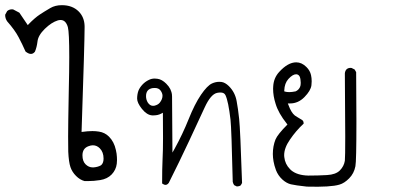

<svg xmlns="http://www.w3.org/2000/svg" viewBox="-23 -543 1543 746"><path d="M212.4 -465.3Q222.7 -465.3 229.7 -458.3Q236.8 -451.2 240.7 -437.5Q246.1 -417.5 246.1 -321.3Q246.1 -271 244.1 -184.6Q241.7 -58.6 241.7 -12.5Q241.7 33.7 242.2 46.4Q244.1 86.9 250.7 106.2Q257.3 125.5 272.5 140.6Q287.6 155.8 305.7 160.6Q311 160.6 318.8 160.6Q341.8 160.6 366.2 156.7Q394 152.3 410.9 134.8Q427.7 117.2 430.7 93.3Q431.6 85.4 431.6 78.9Q431.6 72.3 431.2 66.9Q430.7 54.2 427.2 39.6Q420.4 7.8 400.4 -12.2Q384.3 -28.3 361.3 -31.7Q349.1 -33.7 335.9 -33.7Q318.8 -33.7 293.9 -30.3Q305.7 -379.9 305.7 -435.1Q305.7 -439.5 305.7 -441.9Q304.7 -476.6 282.7 -498.5Q258.3 -522.9 217.3 -522.9Q191.4 -522.9 172.4 -511.7Q147.5 -497.1 131.3 -486.3Q112.8 -474.1 88.4 -449.2L85 -445.3L52.2 -493.7L28.3 -506.3Q26.4 -506.8 23.9 -506.8Q12.7 -506.8 4.9 -500L-2.9 -485.8Q-2.9 -485.4 -2.9 -484.4Q-2.9 -471.2 4.9 -460Q34.7 -426.3 49.3 -398.4Q64 -370.6 76.2 -342.8Q87.9 -333.5 97.2 -333.5Q106 -333.5 112.8 -342.3Q120.1 -359.9 122.6 -381.3Q125 -405.3 150.9 -430.7Q176.8 -456.1 202.1 -463.9Q208 -465.3 212.4 -465.3ZM336.9 107.4Q321.8 107.4 309.6 95.5Q297.4 83.5 297.4 60.5Q297.4 33.2 321.3 24.9Q330.1 21.5 337.9 21.5Q353 21.5 364.7 33.2Q379.4 47.9 379.4 73.2Q379.4 89.4 371.1 97.7L368.7 99.6Q357.4 106 340.8 107.4Q338.9 107.4 336.9 107.4Z M606.9 169.9Q614.3 175.3 620.1 175.3Q627 175.3 632.8 167.5Q673.8 85.9 711.9 4.4L772.5 -126Q795.9 -176.8 820.3 -182.1Q827.6 -183.6 833.5 -183.6Q848.1 -183.6 853 -173.3Q864.3 -149.4 872.6 -78.1Q876.5 -43.5 881.3 163.6Q882.8 170.4 886.7 176.3L896.5 181.2Q897.9 181.2 900.1 181.2Q902.3 181.2 906 180.2Q909.7 179.2 912.6 176.8L917.5 168Q910.6 -41 906.2 -81.1Q901.9 -121.6 896.5 -149.9Q890.6 -184.1 866.2 -208.5Q851.6 -222.7 837.4 -224.6Q833.5 -225.1 828.6 -225.1Q814.9 -225.1 800.8 -218.8Q782.2 -210.4 757.8 -174.6Q733.4 -138.7 710 -80.1Q686.5 -21.5 655.3 35.2L647 49.8L645.5 -168Q645.5 -178.2 643.1 -185.3Q640.6 -192.4 638.7 -196.8Q633.3 -207.5 623 -217.8Q606.4 -234.4 589.4 -236.8Q583.5 -237.8 578.6 -237.8Q565.9 -237.8 556.2 -232.9Q541.5 -226.1 530.5 -214.4Q519.5 -202.6 514.6 -189.9Q509.8 -175.8 509.8 -159.7Q509.8 -143.6 528.3 -120.1Q547.4 -96.2 567.9 -94.7Q570.8 -94.7 573.7 -94.7Q590.8 -94.7 603.5 -101.6L609.9 -105Q610.4 -55.7 610.4 -6.6Q610.4 42.5 608.6 76.7Q606.9 110.8 606.9 169.9ZM571.8 -131.8Q559.6 -131.8 551.3 -144.5Q544.4 -155.8 544.4 -169.4Q544.4 -196.8 570.3 -200.7Q574.7 -201.2 578.6 -201.2Q593.8 -201.2 601.1 -190.9Q608.4 -180.7 608.4 -170.9Q608.4 -157.7 598.1 -144.5Q591.3 -135.7 577.1 -132.3Q574.2 -131.8 571.8 -131.8Z M1316.9 -257.8Q1318.4 -93.3 1318.4 -12.5Q1318.4 68.4 1316.9 81.5Q1313.5 103 1297.6 119.1Q1281.7 135.3 1247.3 137.2Q1212.9 139.2 1174.8 139.2Q1131.3 138.2 1107.9 118.2L1103.5 113.8Q1084.5 94.7 1081.5 66.9Q1081.1 63.5 1081.1 60.1Q1081.1 31.7 1103.5 -0.5Q1127 -35.2 1156.7 -62.5Q1156.7 -63 1156.7 -65.2Q1156.7 -67.4 1155.8 -70.3Q1154.3 -74.7 1150.4 -77.1Q1142.1 -82 1133.3 -87.4Q1124.5 -92.8 1122.6 -94.2Q1108.4 -105.5 1097.7 -135.3L1095.2 -141.1Q1103 -141.1 1104 -141.1Q1135.7 -141.1 1159.9 -165.8Q1184.1 -190.4 1187 -211.4Q1188 -220.2 1188 -227.1Q1188 -240.2 1185.5 -251Q1181.6 -269 1167.5 -282.7Q1149.4 -300.8 1127.9 -300.8Q1095.7 -300.8 1061.5 -263.2Q1040.5 -240.2 1038.6 -208Q1038.1 -203.6 1038.1 -198.2Q1038.1 -169.9 1047.9 -139.6Q1058.6 -103.5 1091.3 -62.5L1093.8 -59.1Q1055.7 -21 1047.4 -1Q1037.1 24.9 1037.1 55.2Q1037.1 68.4 1039.8 84Q1042.5 99.6 1049.3 118.2Q1057.6 139.2 1073.7 154.1Q1089.8 168.9 1107.2 173.1Q1124.5 177.2 1169.4 182.1Q1262.2 184.6 1295.9 174.3Q1314.9 168.9 1333.7 149.9Q1352.5 130.9 1357.9 103Q1361.8 84.5 1361.8 -70.8Q1361.8 -149.4 1360.8 -262.7L1355 -272.9L1343.3 -278.8Q1341.3 -279.3 1339.4 -279.3Q1329.1 -279.3 1323.2 -273.4Q1317.9 -267.6 1316.9 -257.8ZM1125.5 -188Q1110.8 -185.1 1101.1 -185.1Q1091.3 -185.1 1085 -187L1081.5 -188V-191.4Q1082.5 -219.7 1097.7 -236.3Q1114.3 -254.4 1127.4 -254.4Q1133.8 -254.4 1138.4 -249.8Q1143.1 -245.1 1144.5 -233.4Q1145.5 -227.1 1145.5 -221.2Q1145.5 -210.4 1142.6 -204.6Q1139.6 -198.7 1135.7 -194.8Q1131.8 -190.9 1125.5 -188Z"/></svg>

Font: Bakudai
Style: Light
Weight: 300
Version: Version 1.48